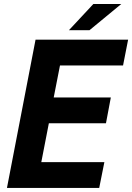

<svg xmlns="http://www.w3.org/2000/svg" viewBox="-20 -924 650 944"><path d="M318.8 -775.4H419.9L576.2 -904.3H439ZM14.2 0H467.8L493.2 -127H183.1L220.2 -317.9H501L524.9 -444.8H244.1L274.9 -602.1H585L609.9 -729H154.8Z"/></svg>

Font: Hack
Style: Bold Oblique
Weight: 700
Italic angle: -12°
Monospace: yes
Designer: Christopher Simpkins
Foundry: Christopher Simpkins
Version: Version 2.010